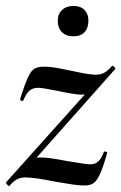

<svg xmlns="http://www.w3.org/2000/svg" viewBox="-30 -618 408 645"><path d="M0 7Q-2 7 -6.5 1.5Q-11 -4 -10 -5L308 -360L302 -349Q289 -320 277 -310Q265 -300 244 -300Q223 -300 162 -313Q112 -323 98 -323Q80 -323 69 -313.5Q58 -304 49 -282Q48 -279 44 -279Q41 -279 39 -281Q37 -283 38 -287Q54 -337 64 -358.5Q74 -380 85.5 -387Q97 -394 118 -394Q139 -394 168.5 -388.5Q198 -383 206 -381Q212 -380 240 -374Q268 -368 291 -367Q307 -367 319 -373Q331 -379 346 -396L348 -397Q351 -397 355 -392Q359 -387 357 -386L40 -29L38 -40Q51 -67 66.5 -78Q82 -89 104 -89Q128 -89 162 -83Q196 -77 201 -76Q259 -66 274 -66Q290 -66 300.5 -76Q311 -86 319 -108Q319 -109 322 -109Q325 -109 328 -107.5Q331 -106 330 -104Q316 -55 305.5 -32.5Q295 -10 284 -2.5Q273 5 254 5Q230 5 196.5 -1Q163 -7 154 -8Q92 -21 56 -22Q40 -22 28 -16Q16 -10 1 7ZM164 -549Q164 -571 178.5 -584.5Q193 -598 217 -598Q241 -598 254 -584.5Q267 -571 267 -549Q267 -524 254 -510Q241 -496 217 -496Q192 -496 178 -510Q164 -524 164 -549Z"/></svg>

Font: Cormorant Garamond SemiBold
Style: Italic
Weight: 600
Italic angle: -10°
Designer: Christian Thalmann (Catharsis Fonts)
Foundry: Catharsis Fonts
Version: Version 4.000